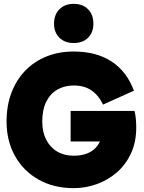

<svg xmlns="http://www.w3.org/2000/svg" viewBox="-20 -961 745 995"><path d="M362 14Q258 14 179.5 -30.5Q101 -75 57.5 -153Q14 -231 14 -331Q14 -413 39 -479.5Q64 -546 110 -594Q156 -642 220 -668Q284 -694 362 -694Q479 -694 558 -642.5Q637 -591 674 -491L514 -419Q491 -467 454 -492.5Q417 -518 362 -518Q314 -518 277 -496.5Q240 -475 219.5 -433.5Q199 -392 199 -331Q199 -277 219.5 -237Q240 -197 276.5 -175.5Q313 -154 361 -154Q405 -154 436 -167.5Q467 -181 486 -207.5Q505 -234 511 -274L574 -228H346V-386H677Q682 -367 684 -345Q686 -323 686 -300Q686 -225 659 -166.5Q632 -108 586 -68Q540 -28 482 -7Q424 14 362 14ZM260 -838Q260 -885 288 -913Q316 -941 362 -941Q409 -941 436.5 -913Q464 -885 464 -838Q464 -793 436.5 -765.5Q409 -738 362 -738Q316 -738 288 -765.5Q260 -793 260 -838Z"/></svg>

Font: Gabarito Black
Style: Regular
Weight: 900
Designer: Leandro Assis / Alvaro Franca / Felipe Casaprima
Foundry: Naipe Foundry
Version: Version 1.000